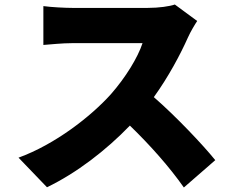

<svg xmlns="http://www.w3.org/2000/svg" viewBox="-20 -776 1040 850"><path d="M853 -683 754 -756C731 -748 684 -741 634 -741C586 -741 360 -741 300 -741C271 -741 207 -744 172 -749V-577C200 -579 255 -585 300 -585C348 -585 566 -585 611 -585C590 -521 536 -433 471 -359C382 -260 224 -137 62 -78L188 53C319 -10 450 -111 555 -220C645 -133 730 -37 794 54L933 -67C878 -135 758 -262 661 -346C726 -436 779 -536 812 -610C823 -635 844 -670 853 -683Z"/></svg>

Font: Noto Sans TC Black
Style: Regular
Weight: 900
Designer: Ryoko NISHIZUKA 西塚涼子 (kana, bopomofo & ideographs); Paul D. Hunt (Latin, Greek & Cyrillic); Sandoll Communications 산돌커뮤니
Foundry: Adobe
Version: Version 2.004;hotconv 1.0.118;makeotfexe 2.5.65603